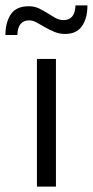

<svg xmlns="http://www.w3.org/2000/svg" viewBox="-56 -687 342 707"><path d="M80 0V-470H150V0ZM-36 -558Q-36 -605 -16 -634.5Q4 -664 50 -664Q71 -664 87.5 -656Q104 -648 119 -638.5Q134 -629 148 -621Q162 -613 178 -613Q220 -613 222 -667H266Q266 -620 246 -591Q226 -562 184 -562Q162 -562 143.5 -570Q125 -578 109 -587Q93 -596 79 -604Q65 -612 52 -612Q9 -612 8 -558Z"/></svg>

Font: Ek Mukta Light
Style: Regular
Weight: 300
Designer: Girish Dalvi and Yashodeep Gholap
Foundry: Ek Type
Version: Version 2.538;PS 1.002;hotconv 16.6.51;makeotf.lib2.5.65220;